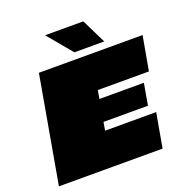

<svg xmlns="http://www.w3.org/2000/svg" viewBox="-162 -1099 1203 1246"><g transform="rotate(-20 439.5 -476.0)"><path d="M425 -783 284 -952H548L631 -783ZM33 0 163 -737H879L837 -501H484L474 -443H781L755 -294H448L438 -237H791L749 0Z"/></g></svg>

Font: Tomorrow Black
Style: Italic
Weight: 900
Italic angle: -10°
Designer: Tony de Marco, Monica Rizzolli
Foundry: Just in Type
Version: Version 2.002